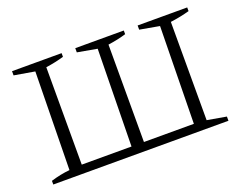

<svg xmlns="http://www.w3.org/2000/svg" viewBox="-104 -838 1291 1030"><g transform="rotate(-20 542.0 -323.5)"><path d="M1041 -626Q1016 -619 989 -613.5Q962 -608 932 -604V-43L1041 -24V0H41V-21Q96 -38 149 -43L158 -603L41 -623V-647H324V-626Q300 -619 274.5 -613.5Q249 -608 221 -604V-48H505L514 -603L402 -623V-647H679V-626Q656 -619 630.5 -613.5Q605 -608 576 -604V-48H861L870 -603L758 -623V-647H1041Z"/></g></svg>

Font: Piazzolla Light
Style: Regular
Weight: 300
Designer: Juan Pablo del Peral
Foundry: Huerta Tipografica
Version: Version 1.330